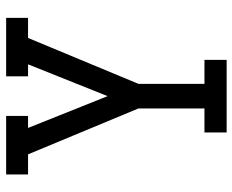

<svg xmlns="http://www.w3.org/2000/svg" viewBox="-88 -688 775 640"><g transform="rotate(-90 300.0 -367.5)"><path d="M421 0H179V-74H259V-294L106 -662H39V-735H234V-662H194L300 -397L406 -662H366V-735H561V-662H494L341 -294V-74H421Z"/></g></svg>

Font: Iosevka Etoile
Style: Regular
Weight: 400
Designer: Belleve Invis
Foundry: Belleve Invis
Version: Version 33.2.4